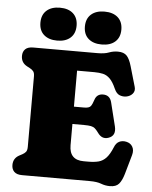

<svg xmlns="http://www.w3.org/2000/svg" viewBox="-62 -981 830 1049"><g transform="rotate(5 353.5 -456.0)"><path d="M40 -649Q40 -672.5 54 -686.2Q68 -700 97.5 -700H448.5Q488.5 -700 511.5 -709Q534.5 -718 560.5 -718Q593.5 -718 609.5 -700.5Q625.5 -683 636.5 -644L668.5 -533.5Q674.5 -512.5 661.8 -497Q649 -481.5 626.5 -477.5Q608.5 -474.5 590.8 -481.2Q573 -488 561.5 -513.5Q545 -551 527.5 -568.2Q510 -585.5 489.2 -590.2Q468.5 -595 441.5 -595H347V-397.5H403Q430.5 -397.5 439 -409Q447.5 -420.5 455 -444Q465.5 -477.5 500 -477.5Q538 -477.5 547.5 -438L579.5 -309Q591.5 -258.5 549.5 -244.5Q514.5 -232.5 490.5 -267Q480 -281.5 471.2 -289.2Q462.5 -297 448.8 -299.8Q435 -302.5 409.5 -302.5H347V-186Q347 -105 426 -105H451.5Q484.5 -105 508 -111.2Q531.5 -117.5 549.5 -137Q567.5 -156.5 583.5 -195.5Q592.5 -219 609.8 -227.5Q627 -236 648.5 -231.5Q672.5 -226.5 683.2 -207.5Q694 -188.5 686.5 -161.5L656.5 -56Q645.5 -18 629.5 0Q613.5 18 580.5 18Q554.5 18 531.5 9Q508.5 0 468.5 0H97.5Q68 0 54 -13.8Q40 -27.5 40 -51Q40 -88 73 -105.5L89 -114Q100.5 -120 107.8 -128.8Q115 -137.5 115 -157V-543Q115 -562.5 107.8 -571.2Q100.5 -580 89 -586L73 -594.5Q40 -612 40 -649ZM224 -749Q178 -749 151.2 -772.5Q124.5 -796 124.5 -839Q124.5 -882 151.2 -905.8Q178 -929.5 224 -929.5Q270.5 -929.5 296.8 -905.8Q323 -882 323 -839Q323 -796.5 296.8 -772.8Q270.5 -749 224 -749ZM468 -749Q422 -749 395.2 -772.5Q368.5 -796 368.5 -839Q368.5 -882 395.2 -905.8Q422 -929.5 468 -929.5Q515.5 -929.5 542 -905.8Q568.5 -882 568.5 -839Q568.5 -796.5 542 -772.8Q515.5 -749 468 -749Z"/></g></svg>

Font: Fraunces 9pt SuperSoft Black
Style: Regular
Weight: 900
Version: Version 1.000;[b76b70a41]